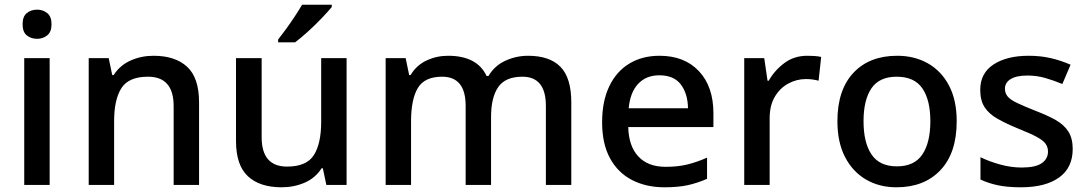

<svg xmlns="http://www.w3.org/2000/svg" viewBox="-20 -786 4622 816"><path d="M138 -745Q162 -745 180.5 -730.5Q199 -716 199 -683Q199 -650 180.5 -635.5Q162 -621 138 -621Q112 -621 94 -635.5Q76 -650 76 -683Q76 -716 94 -730.5Q112 -745 138 -745ZM191 -539V0H83V-539Z M632 -549Q725 -549 775.5 -502Q826 -455 826 -351V0H718V-335Q718 -460 609 -460Q527 -460 496 -411.5Q465 -363 465 -271V0H357V-539H442L457 -467H463Q490 -509 535.5 -529Q581 -549 632 -549Z M1453 -539V0H1367L1352 -71H1347Q1320 -29 1274.5 -9.5Q1229 10 1177 10Q1084 10 1033.5 -37Q983 -84 983 -187V-539H1092V-203Q1092 -78 1200 -78Q1283 -78 1314 -127Q1345 -176 1345 -268V-539ZM1390 -756Q1375 -738 1347.5 -709Q1320 -680 1289 -652Q1258 -624 1234 -606H1162V-618Q1177 -637 1196 -663Q1215 -689 1233 -716.5Q1251 -744 1264 -766H1390Z M2224 -549Q2316 -549 2362 -502Q2408 -455 2408 -351V0H2300V-336Q2300 -460 2200 -460Q2128 -460 2097.5 -416Q2067 -372 2067 -289V0H1959V-336Q1959 -460 1859 -460Q1784 -460 1755.5 -411.5Q1727 -363 1727 -271V0H1619V-539H1704L1719 -467H1725Q1750 -509 1793 -529Q1836 -549 1884 -549Q2008 -549 2048 -463H2056Q2082 -507 2128 -528Q2174 -549 2224 -549Z M2783 -549Q2889 -549 2950.5 -483.5Q3012 -418 3012 -305V-246H2650Q2652 -165 2693 -121Q2734 -77 2809 -77Q2861 -77 2901.5 -87Q2942 -97 2985 -116V-26Q2944 -8 2903 1Q2862 10 2804 10Q2726 10 2666 -21Q2606 -52 2572.5 -113.5Q2539 -175 2539 -266Q2539 -356 2569.5 -419.5Q2600 -483 2655 -516Q2710 -549 2783 -549ZM2782 -466Q2726 -466 2692 -429.5Q2658 -393 2652 -326H2904Q2903 -388 2873.5 -427Q2844 -466 2782 -466Z M3411 -549Q3425 -549 3441.5 -548Q3458 -547 3470 -544L3459 -443Q3433 -450 3405 -450Q3365 -450 3329.5 -430.5Q3294 -411 3272.5 -374Q3251 -337 3251 -283V0H3143V-539H3228L3242 -443H3247Q3272 -487 3313.5 -518Q3355 -549 3411 -549Z M4046 -271Q4046 -136 3977 -63Q3908 10 3790 10Q3717 10 3660.5 -23Q3604 -56 3571.5 -118.5Q3539 -181 3539 -271Q3539 -404 3607 -476.5Q3675 -549 3793 -549Q3867 -549 3924 -516.5Q3981 -484 4013.5 -422Q4046 -360 4046 -271ZM3650 -271Q3650 -180 3684 -129.5Q3718 -79 3792 -79Q3866 -79 3900 -129.5Q3934 -180 3934 -271Q3934 -361 3900 -410.5Q3866 -460 3791 -460Q3717 -460 3683.5 -410.5Q3650 -361 3650 -271Z M4539 -153Q4539 -73 4481 -31.5Q4423 10 4319 10Q4262 10 4221.5 1.5Q4181 -7 4147 -23V-118Q4183 -100 4230 -87Q4277 -74 4322 -74Q4381 -74 4407.5 -92.5Q4434 -111 4434 -142Q4434 -160 4424 -174.5Q4414 -189 4386.5 -204Q4359 -219 4306 -240Q4255 -261 4219 -281.5Q4183 -302 4164.5 -330.5Q4146 -359 4146 -404Q4146 -475 4202.5 -512Q4259 -549 4352 -549Q4402 -549 4445.5 -539Q4489 -529 4530 -511L4495 -429Q4459 -444 4422.5 -454.5Q4386 -465 4347 -465Q4300 -465 4275.5 -450Q4251 -435 4251 -409Q4251 -390 4262.5 -376Q4274 -362 4302.5 -348.5Q4331 -335 4381 -315Q4431 -296 4466.5 -276Q4502 -256 4520.5 -227Q4539 -198 4539 -153Z"/></svg>

Font: Noto Sans Sora Sompeng Medium
Style: Regular
Weight: 500
Designer: Monotype Design Team. David Williams.
Foundry: Monotype Imaging Inc.
Version: Version 2.101; ttfautohint (v1.8.4.7-5d5b)